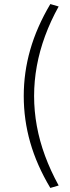

<svg xmlns="http://www.w3.org/2000/svg" viewBox="-20 -736 347 946"><path d="M228 190Q161 78 129 -34Q97 -146 97 -263Q97 -379 129 -491Q161 -603 228 -716L269 -704Q229 -632 202 -558.5Q175 -485 161.5 -411Q148 -337 148 -263Q148 -189 161.5 -115Q175 -41 202 32Q229 105 269 178Z"/></svg>

Font: Nunito Sans 7pt ExtraLight
Style: Regular
Weight: 250
Designer: Vernon Adams
Foundry: Vernon Adams
Version: Version 3.101;gftools[0.9.27]